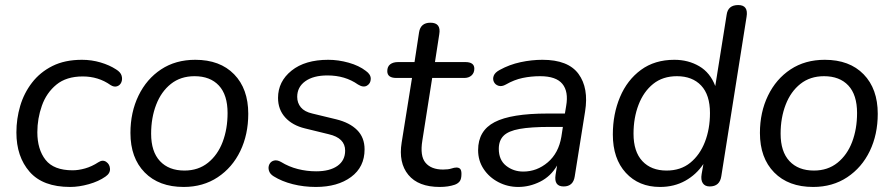

<svg xmlns="http://www.w3.org/2000/svg" viewBox="-20 -732 3544 761"><path d="M258 9Q150 9 97.5 -51Q45 -111 45 -207Q45 -261 60 -312Q75 -363 107 -404.5Q139 -446 188 -470.5Q237 -495 305 -495Q343 -495 378.5 -484.5Q414 -474 440 -457Q458 -446 462 -432Q466 -418 461 -406Q456 -394 444 -390Q432 -386 418 -395Q370 -429 308 -429Q243 -429 203.5 -396.5Q164 -364 146 -313Q128 -262 128 -208Q128 -140 160.5 -98.5Q193 -57 268 -57Q291 -57 317.5 -64.5Q344 -72 370 -89Q387 -100 401 -90.5Q415 -81 416 -63Q417 -45 398 -32Q371 -13 332 -2Q293 9 258 9Z M708 9Q610 9 553.5 -48.5Q497 -106 497 -205Q497 -287 529 -353Q561 -419 618.5 -457Q676 -495 754 -495Q852 -495 908 -437.5Q964 -380 964 -281Q964 -199 932.5 -133.5Q901 -68 843 -29.5Q785 9 708 9ZM711 -56Q766 -56 804.5 -87Q843 -118 862.5 -169.5Q882 -221 882 -284Q882 -356 847.5 -393Q813 -430 751 -430Q696 -430 657.5 -399.5Q619 -369 599 -317Q579 -265 579 -202Q579 -131 614 -93.5Q649 -56 711 -56Z M1232 9Q1184 9 1140.5 -2Q1097 -13 1065 -33Q1050 -42 1046 -55.5Q1042 -69 1047.5 -80.5Q1053 -92 1065.5 -95.5Q1078 -99 1094 -90Q1125 -71 1160.5 -62Q1196 -53 1233 -53Q1287 -53 1317.5 -74.5Q1348 -96 1348 -135Q1348 -185 1283 -200L1189 -223Q1139 -235 1110.5 -266.5Q1082 -298 1082 -344Q1082 -409 1135.5 -452Q1189 -495 1281 -495Q1321 -495 1362 -483.5Q1403 -472 1430 -451Q1450 -437 1449.5 -419Q1449 -401 1434.5 -392.5Q1420 -384 1399 -397Q1348 -433 1278 -433Q1222 -433 1190 -410Q1158 -387 1158 -348Q1158 -324 1172.5 -306.5Q1187 -289 1218 -282L1313 -259Q1366 -246 1395.5 -216.5Q1425 -187 1425 -140Q1425 -70 1371.5 -30.5Q1318 9 1232 9Z M1723 9Q1638 9 1598.5 -39Q1559 -87 1572 -167L1613 -423H1551Q1515 -423 1515 -450Q1515 -468 1526.5 -477Q1538 -486 1558 -486H1623L1641 -604Q1647 -642 1686 -642Q1729 -642 1721 -596L1704 -486H1824Q1860 -486 1860 -460Q1860 -443 1849 -433Q1838 -423 1820 -423H1693L1654 -175Q1644 -114 1666.5 -87Q1689 -60 1736 -60Q1757 -60 1769 -64Q1781 -68 1789 -68Q1799 -68 1804 -62.5Q1809 -57 1809 -43Q1809 -23 1802.5 -14Q1796 -5 1783 0Q1757 9 1723 9Z M2034 9Q1992 9 1955.5 -10Q1919 -29 1897 -62Q1875 -95 1875 -137Q1875 -214 1940.5 -248Q2006 -282 2150 -282H2219L2224 -312Q2234 -369 2209 -399.5Q2184 -430 2121 -430Q2085 -430 2051.5 -423Q2018 -416 1985 -397Q1969 -388 1956 -392Q1943 -396 1937.5 -407.5Q1932 -419 1937 -432Q1942 -445 1961 -455Q1999 -476 2043 -485.5Q2087 -495 2130 -495Q2232 -495 2273 -439Q2314 -383 2299 -290L2258 -33Q2252 7 2214 7Q2175 7 2182 -39L2188 -76Q2163 -33 2121 -12Q2079 9 2034 9ZM2054 -52Q2108 -52 2151 -88.5Q2194 -125 2205 -190L2211 -229H2161Q2084 -229 2039.5 -221Q1995 -213 1976 -194Q1957 -175 1957 -142Q1957 -98 1986 -75Q2015 -52 2054 -52Z M2596 9Q2512 9 2460.5 -47Q2409 -103 2409 -199Q2409 -280 2437.5 -347.5Q2466 -415 2520.5 -455Q2575 -495 2653 -495Q2708 -495 2751.5 -469.5Q2795 -444 2815 -391L2860 -673Q2865 -712 2906 -712Q2947 -712 2939 -665L2839 -34Q2833 7 2793 7Q2774 7 2765.5 -6Q2757 -19 2761 -42L2768 -82Q2740 -40 2696 -15.5Q2652 9 2596 9ZM2622 -56Q2678 -56 2716 -87Q2754 -118 2774 -169.5Q2794 -221 2794 -284Q2794 -356 2759 -393Q2724 -430 2663 -430Q2607 -430 2569 -399.5Q2531 -369 2511 -317Q2491 -265 2491 -202Q2491 -131 2526 -93.5Q2561 -56 2622 -56Z M3203 9Q3105 9 3048.5 -48.5Q2992 -106 2992 -205Q2992 -287 3024 -353Q3056 -419 3113.5 -457Q3171 -495 3249 -495Q3347 -495 3403 -437.5Q3459 -380 3459 -281Q3459 -199 3427.5 -133.5Q3396 -68 3338 -29.5Q3280 9 3203 9ZM3206 -56Q3261 -56 3299.5 -87Q3338 -118 3357.5 -169.5Q3377 -221 3377 -284Q3377 -356 3342.5 -393Q3308 -430 3246 -430Q3191 -430 3152.5 -399.5Q3114 -369 3094 -317Q3074 -265 3074 -202Q3074 -131 3109 -93.5Q3144 -56 3206 -56Z"/></svg>

Font: Nunito
Style: Italic
Weight: 400
Italic angle: -9°
Designer: Vernon Adams
Foundry: Vernon Adams
Version: Version 3.601; ttfautohint (v1.8.2.53-6de2)